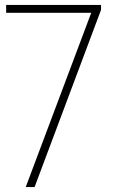

<svg xmlns="http://www.w3.org/2000/svg" viewBox="-20 -760 459 780"><path d="M84.5 0 355.5 -721 361.5 -708H5V-740H390.5V-720L120.5 0Z"/></svg>

Font: Encode Sans SC SemiCondensed Thin
Style: Regular
Weight: 250
Width: 4
Designer: Multiple Designers
Foundry: Impallari Type
Version: Version 3.002